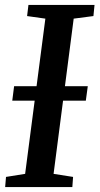

<svg xmlns="http://www.w3.org/2000/svg" viewBox="-20 -763 406 783"><path d="M1 0 4.5 -41.5 82.5 -54 165 -687 90.5 -697.5 96 -743H365.5L361 -697.5L280.5 -687L198.5 -54L278 -41.5L275 0ZM30 -352.5 37.5 -411.5H338L330 -352.5Z"/></svg>

Font: Merriweather Medium
Style: Italic
Weight: 500
Italic angle: -7.8°
Version: Version 2.101